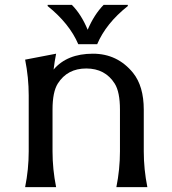

<svg xmlns="http://www.w3.org/2000/svg" viewBox="-20 -767 707 787"><path d="M175.3 -747.1H274.4Q313 -708.5 339.4 -645Q365.7 -707 404.8 -747.1H503.9V-742.2Q414.6 -671.4 378.4 -585.9H300.8Q264.6 -670.4 175.3 -742.2ZM83 0Q97.7 -73.2 97.7 -146.5V-376Q97.7 -449.2 83 -522.5L210 -546.9Q203.6 -514.6 199.7 -481.9Q254.9 -546.9 360.8 -546.9Q461.4 -546.9 525.4 -468.3Q569.3 -413.6 569.3 -317.4V-146.5Q569.3 -73.2 584 0H457Q471.7 -73.2 471.7 -146.5V-317.4Q471.7 -390.1 450.2 -424.3Q411.1 -486.3 333.5 -486.3Q255.9 -486.3 216.8 -424.3Q195.3 -390.1 195.3 -317.4V-146.5Q195.3 -73.2 210 0Z"/></svg>

Font: Classica
Style: Book
Weight: 400
Version: Version 1.001